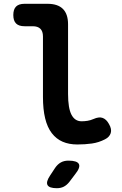

<svg xmlns="http://www.w3.org/2000/svg" viewBox="-20 -750 640 1010"><path d="M338 -256Q338 -181 356 -146.5Q374 -112 409 -112Q425 -112 440.5 -114.5Q456 -117 472 -124Q501 -137 520.5 -129.5Q540 -122 553 -98Q569 -71 562.5 -50Q556 -29 532 -17Q499 0 463 5Q427 10 387 10Q343 10 309.5 -4.5Q276 -19 252.5 -49.5Q229 -80 217.5 -127.5Q206 -175 206 -240V-558Q206 -585 192.5 -598.5Q179 -612 152 -612H109Q79 -612 64.5 -626.5Q50 -641 50 -671Q50 -701 64.5 -715.5Q79 -730 109 -730H230Q284 -730 311 -703Q338 -676 338 -622ZM243 174 270 133Q283 114 300 104.5Q317 95 340 95Q386 95 395 113Q404 131 375 167L344 208Q331 224 315.5 232Q300 240 279 240Q239 240 230 223.5Q221 207 243 174Z"/></svg>

Font: Maple Mono NL
Style: Bold
Weight: 700
Monospace: yes
Designer: subframe7536
Version: Version 7.000